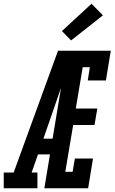

<svg xmlns="http://www.w3.org/2000/svg" viewBox="-68 -1006 612 1026"><path d="M-48 0V-84H5L242 -735H326Q305 -674 284 -612.5Q263 -551 242 -490L164 -265H213L199 -181H135L101 -84H132V0ZM169 0 291 -735H524L498 -576H401L412 -647H374L337 -426H452L437 -338H323L281 -88H320L332 -159H429L403 0ZM312 -790 263 -840 421 -986 482 -924Z"/></svg>

Font: Iosevka Slab Semibold
Style: Italic
Weight: 600
Italic angle: -9°
Monospace: yes
Designer: Belleve Invis
Foundry: Belleve Invis
Version: Version 11.1.1; ttfautohint (v1.8.3)